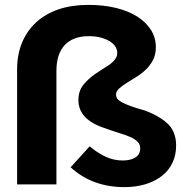

<svg xmlns="http://www.w3.org/2000/svg" viewBox="-20 -755 748 786"><path d="M455 -368Q455 -359 460 -351.5Q465 -344 478.5 -336.5Q492 -329 515.5 -320.5Q539 -312 575 -302Q641 -276 671 -244Q701 -212 701 -159Q701 -120 686 -88.5Q671 -57 643 -35Q615 -13 576 -1Q537 11 489 11Q425 11 370.5 -8.5Q316 -28 269 -70Q289 -92 308 -113Q327 -134 347 -156Q379 -129 412.5 -113.5Q446 -98 482 -98Q515 -98 534.5 -110.5Q554 -123 554 -148Q554 -164 543 -175Q532 -186 512.5 -194.5Q493 -203 466.5 -211Q440 -219 410 -230Q301 -265 301 -345Q301 -383 321.5 -408Q342 -433 368 -451Q394 -469 419.5 -484.5Q445 -500 456 -520Q460 -528 460 -538Q460 -549 456 -557Q447 -579 416 -593Q385 -607 345 -607Q279 -607 245 -570.5Q211 -534 211 -465V0H50V-470Q50 -532 70.5 -581Q91 -630 129 -664.5Q167 -699 220.5 -717Q274 -735 341 -735Q404 -735 455 -722.5Q506 -710 542 -687Q578 -664 598 -632.5Q618 -601 618 -562Q618 -531 606 -508.5Q594 -486 576 -469Q558 -452 536.5 -439Q515 -426 497 -414.5Q479 -403 467 -392Q455 -381 455 -368Z"/></svg>

Font: Rosa Sans Black
Style: Regular
Weight: 900
Designer: Pentagram / MCKL
Foundry: Pentagram / MCKL
Version: Version 1.005;September 16, 2019;FontCreator 11.5.0.2425 64-